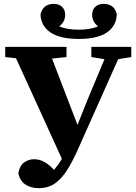

<svg xmlns="http://www.w3.org/2000/svg" viewBox="-20 -900 704 996"><path d="M454 -604V-657H661V-604L593 -593L382 -120Q356 -62 328 -17.5Q300 27 265 51.5Q230 76 181 76Q140 76 111.5 57Q83 38 75 -3Q83 -42 106 -58Q129 -74 157 -74Q185 -74 210 -60Q235 -46 260 -19Q284 -46 301 -76L63 -598L7 -604V-657H325V-604L250 -596L382 -252L435 -385L522 -593ZM388 -698Q291 -698 241.5 -732Q192 -766 190 -826Q198 -855 215.5 -867.5Q233 -880 258 -880Q285 -880 301.5 -865Q318 -850 318 -823Q318 -787 287 -763Q307 -755 331.5 -750.5Q356 -746 388 -746Q420 -746 444.5 -750.5Q469 -755 489 -763Q458 -787 458 -823Q458 -850 474.5 -865Q491 -880 518 -880Q543 -880 561 -867.5Q579 -855 586 -826Q584 -766 535 -732Q486 -698 388 -698Z"/></svg>

Font: Source Serif 4
Style: Bold
Weight: 700
Designer: Frank Grießhammer
Foundry: Adobe
Version: Version 4.005;hotconv 1.1.0;makeotfexe 2.6.0